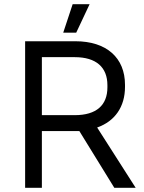

<svg xmlns="http://www.w3.org/2000/svg" viewBox="-20 -897 688 917"><path d="M408 -877H327L282 -741H344ZM100 0H180V-271H359L526 0H628L444 -288C529 -318 577 -387 577 -482V-492C577 -621 489 -700 340 -700H100ZM180 -347V-624H337C439 -624 493 -576 493 -490V-480C493 -395 441 -347 337 -347Z"/></svg>

Font: Fixel Display Regular
Style: Regular
Weight: 400
Designer: AlfaBravo + MacPaw
Foundry: Kyrylo Tkachov, Marchela Mozhyna, Serhii Makarenko, Maria Weinstein, Zakhar Kryvoshyya
Version: Version 1.211